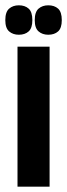

<svg xmlns="http://www.w3.org/2000/svg" viewBox="-41 -704 253 724"><path d="M25 0V-528H146V0ZM141 -573Q119 -573 104.5 -585.5Q90 -598 90 -628Q90 -659 104.5 -671.5Q119 -684 141 -684Q164 -684 178 -671.5Q192 -659 192 -628Q192 -598 178 -585.5Q164 -573 141 -573ZM30 -573Q8 -573 -6.5 -585.5Q-21 -598 -21 -628Q-21 -659 -6.5 -671.5Q8 -684 30 -684Q53 -684 67 -671.5Q81 -659 81 -628Q81 -598 67 -585.5Q53 -573 30 -573Z"/></svg>

Font: Bricolage Grotesque 96pt Condensed SemiBold
Style: Regular
Weight: 600
Width: 3
Designer: Mathieu Triay
Foundry: Atelier Triay
Version: Version 1.001; ttfautohint (v1.8.4.7-5d5b);gftools[0.9.33.de